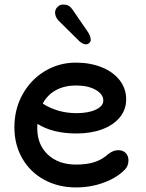

<svg xmlns="http://www.w3.org/2000/svg" viewBox="-20 -794 640 840"><path d="M542 -93Q542 -70 529 -55Q495 -18 436.5 4Q378 26 313 26Q235 26 173.5 -7.5Q112 -41 77.5 -101Q43 -161 43 -237Q43 -317 79 -381.5Q115 -446 176.5 -483Q238 -520 312 -520Q375 -520 425.5 -499.5Q476 -479 504 -442.5Q532 -406 532 -359Q532 -315 504.5 -281Q477 -247 427.5 -228.5Q378 -210 315 -210Q211 -210 144 -252Q143 -246 143 -233Q143 -161 189.5 -117.5Q236 -74 313 -74Q362 -74 395.5 -85.5Q429 -97 455 -121Q476 -137 497 -137Q518 -137 530 -124.5Q542 -112 542 -93ZM167 -341Q195 -322 233 -310.5Q271 -299 315 -299Q367 -299 399.5 -314.5Q432 -330 432 -354Q432 -382 398.5 -401Q365 -420 312 -420Q263 -420 225.5 -400Q188 -380 167 -341ZM328 -613 235 -705Q221 -721 221 -739Q221 -753 231.5 -763.5Q242 -774 254 -774Q272 -774 281 -768.5Q290 -763 298 -751L366 -652Q377 -634 377 -619Q377 -612 370.5 -606Q364 -600 357 -600Q343 -600 328 -613Z"/></svg>

Font: Tsukimi Rounded SemiBold
Style: Regular
Weight: 600
Designer: Takashi Funayama
Foundry: Takashi Funayama
Version: Version 1.032; ttfautohint (v1.8.3)